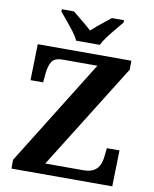

<svg xmlns="http://www.w3.org/2000/svg" viewBox="-99 -1005 864 1079"><g transform="rotate(10 333.0 -465.5)"><path d="M42 0V-50L417 -653H220Q173 -653 157.5 -628Q142 -603 138 -562L133 -508H61L66 -714H600V-663L224 -61H440Q481 -61 503 -75.5Q525 -90 534 -113Q543 -136 545 -161L550 -206H622L617 0ZM275 -771Q265 -794 244.5 -820.5Q224 -847 202.5 -873Q181 -899 165 -918V-931H234Q248 -920 267.5 -904Q287 -888 307 -871.5Q327 -855 342 -841Q357 -855 377 -871.5Q397 -888 417 -904Q437 -920 451 -931H520V-918Q505 -899 483 -873Q461 -847 441 -820.5Q421 -794 410 -771Z"/></g></svg>

Font: Noto Serif Tamil
Style: Bold
Weight: 700
Designer: Indian Type Foundry, Tom Grace, and the Monotype Design Team
Foundry: Monotype Imaging Inc.
Version: Version 2.003